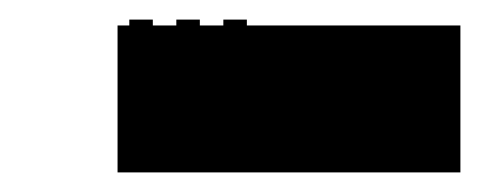

<svg xmlns="http://www.w3.org/2000/svg" viewBox="-20 -726 513 196"><path d="M100 -550V-700H112V-706H136V-700H160V-706H184V-700H208V-706H232V-700H450V-550Z"/></svg>

Font: Rubik Broken Fax
Style: Regular
Weight: 400
Designer: Hubert and Fischer, NaN
Foundry: Hubert and Fischer, NaN
Version: Version 2.201